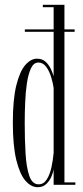

<svg xmlns="http://www.w3.org/2000/svg" viewBox="-20 -770 346 800"><path d="M137 10Q109.5 10 86 -17Q62.5 -44 48 -103.2Q33.5 -162.5 33.5 -259Q33.5 -356 48 -414.5Q62.5 -473 85.5 -499.2Q108.5 -525.5 134 -525.5Q156.5 -525.5 170.5 -512.2Q184.5 -499 192.2 -481.8Q200 -464.5 203.5 -452.5V-637.5H83.5V-647.5H203.5V-740H158.5V-750H248.5V-647.5H291V-637.5H248.5V-10H294V0H203.5V-66.5Q202 -52.5 194.5 -34.8Q187 -17 173 -3.5Q159 10 137 10ZM141 -2Q162 -2 175 -22.5Q188 -43 194.5 -73.5Q201 -104 203.5 -133.5V-403.5Q200.5 -424.5 193 -449.2Q185.5 -474 172.2 -491.8Q159 -509.5 140 -509.5Q120.5 -509.5 109.2 -485.8Q98 -462 92.2 -424Q86.5 -386 84.8 -341.8Q83 -297.5 83 -256.5Q83 -188 86.5 -130Q90 -72 102.2 -37Q114.5 -2 141 -2Z"/></svg>

Font: Imbue 100pt ExtraLight
Style: Regular
Weight: 200
Designer: Tyler Finck
Foundry: Etcetera Type Company
Version: Version 1.102; ttfautohint (v1.8.3)